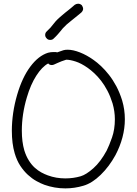

<svg xmlns="http://www.w3.org/2000/svg" viewBox="-20 -1039 749 1052"><path d="M564.5 -213.9Q578.1 -241.2 593.8 -285.6Q609.4 -330.1 609.4 -385.7Q609.4 -428.7 596.7 -472.7Q585 -510.7 568.8 -541.5Q552.7 -572.3 534.2 -596.2Q515.6 -620.1 496.6 -637.7Q477.5 -655.3 460.9 -667Q424.8 -692.4 394 -702.1Q363.3 -711.9 342.8 -711.9Q314.5 -703.1 295.9 -694.3Q277.3 -685.5 276.4 -685.5Q270.5 -682.6 263.7 -682.6Q251 -682.6 244.1 -691.4Q210 -672.9 178.7 -624Q147.5 -575.2 127 -504.9Q113.3 -459 106.4 -413.1Q99.6 -367.2 99.6 -323.2Q99.6 -261.7 113.3 -214.8Q123 -183.6 137.7 -160.2Q152.3 -136.7 169.9 -120.6Q187.5 -104.5 206.5 -94.2Q225.6 -84 242.2 -78.1Q287.1 -61.5 337.9 -61.5Q381.8 -61.5 421.9 -73.2Q452.1 -82 491.7 -117.2Q531.2 -152.3 564.5 -213.9ZM492.2 -710.9Q511.7 -697.3 533.7 -676.8Q555.7 -656.2 577.1 -628.9Q598.6 -601.6 617.2 -566.9Q635.7 -532.2 649.4 -488.3Q664.1 -438.5 664.1 -385.7Q664.1 -335.9 650.9 -286.1Q637.7 -236.3 612.3 -188.5Q578.1 -126 531.2 -80.6Q484.4 -35.2 437.5 -21.5Q388.7 -6.8 337.9 -6.8Q279.3 -6.8 223.6 -26.4Q202.1 -34.2 178.7 -47.4Q155.3 -60.5 132.8 -81.1Q110.4 -101.6 91.3 -130.4Q72.3 -159.2 60.5 -199.2Q44.9 -252 44.9 -323.2Q44.9 -370.1 52.2 -420.4Q59.6 -470.7 74.2 -520.5Q101.6 -614.3 146 -673.8Q190.4 -733.4 243.2 -750Q257.8 -753.9 273.4 -753.9Q278.3 -753.9 283.2 -753.9Q288.1 -753.9 293 -752Q305.7 -756.8 327.1 -763.7Q336.9 -766.6 350.6 -766.6Q379.9 -766.6 417.5 -752Q455.1 -737.3 492.2 -710.9ZM389.6 -1012.7Q398.4 -1018.6 408.2 -1018.6Q419.9 -1018.6 428.7 -1009.8Q435.5 -999 435.5 -991.2Q435.5 -980.5 425.8 -970.7Q412.1 -959 403.3 -952.1Q394.5 -945.3 387.7 -939.5Q378.9 -932.6 370.1 -925.3Q361.3 -918 344.7 -904.3Q331.1 -891.6 324.2 -883.8Q317.4 -876 311.5 -868.2Q304.7 -860.4 296.9 -851.1Q289.1 -841.8 273.4 -827.1Q266.6 -820.3 254.9 -820.3Q242.2 -820.3 235.4 -829.1Q227.5 -836.9 227.5 -847.7Q227.5 -859.4 236.3 -867.2Q250 -879.9 256.3 -887.2Q262.7 -894.5 268.6 -902.3Q275.4 -911.1 283.7 -920.9Q292 -930.7 308.6 -945.3Q325.2 -960 335 -967.8Q344.7 -975.6 353.5 -982.4Q361.3 -988.3 369.1 -995.1Q377 -1002 389.6 -1012.7Z"/></svg>

Font: Coming Soon
Style: Regular
Weight: 400
Designer: Dathan Boardman
Foundry: Open Window
Version: Version 1.000